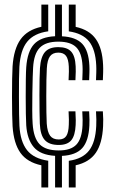

<svg xmlns="http://www.w3.org/2000/svg" viewBox="-20 -820 500 840"><path d="M221 0.2V-138.2Q157 -142 128 -176Q99 -210 94.8 -271.5Q93.8 -287.5 93.1 -322Q92.5 -356.5 92.5 -397Q92.5 -437.5 93 -472.9Q93.5 -508.2 94.8 -525.8Q99.8 -595 129.1 -626.8Q158.5 -658.5 221 -661.5V-800H251V-661.2Q312 -658.2 340 -628.1Q368 -598 371 -533Q371.8 -518.5 371.2 -501.8Q370.8 -485 370 -469H340Q340.8 -486 341.2 -502.1Q341.8 -518.2 341 -531.5Q338.2 -588.5 313.6 -613.1Q289 -637.8 235 -637.8Q180.2 -637.8 154.2 -611.4Q128.2 -585 124.8 -524Q124 -513.5 123.1 -483Q122.2 -452.5 121.6 -413.5Q121 -374.5 121.1 -337.9Q121.2 -301.2 122.8 -278.8Q126.8 -216.2 153.2 -189Q179.8 -161.8 237 -161.8Q290 -161.8 314.2 -187.4Q338.5 -213 341 -272Q341.5 -283 341.5 -295.4Q341.5 -307.8 340 -332.8H370Q371.5 -309.2 371.5 -296.4Q371.5 -283.5 371 -270.5Q367.8 -203.2 339.9 -172.1Q312 -141 251 -138V0.2ZM161 0.2V-96.8Q99 -110 69.5 -151.2Q40 -192.5 35 -267.8Q34 -284.8 33.2 -320.1Q32.5 -355.5 32.5 -396.9Q32.5 -438.2 33.1 -474.6Q33.8 -511 35 -529.8Q40.2 -606 70 -647.8Q99.8 -689.5 161 -702.8V-800H191V-683Q129 -674.5 99.1 -637.6Q69.2 -600.8 64.8 -527.8Q63.8 -509.5 63.2 -473.6Q62.8 -437.8 62.9 -396.8Q63 -355.8 63.5 -320.9Q64 -286 65 -269.5Q68.8 -200.8 98.2 -163.2Q127.8 -125.8 191 -116.8V0.2ZM400 -469Q400.8 -484 401.2 -501.5Q401.8 -519 401 -534.2Q397.8 -603.5 369.6 -638.9Q341.5 -674.2 281 -682.8V-800H311V-702.5Q370.8 -689.5 399.2 -649.2Q427.8 -609 431 -535.8Q431.8 -519.2 431.2 -501.1Q430.8 -483 430 -469ZM237 -185.8Q195.2 -185.8 175.8 -207.5Q156.2 -229.2 154.2 -279.5Q153.5 -299 153 -332.8Q152.5 -366.5 152.5 -404.1Q152.5 -441.8 153.1 -473.9Q153.8 -506 154.8 -522Q158.2 -571.2 176.9 -592.5Q195.5 -613.8 235 -613.8Q273.8 -613.8 291.4 -594.2Q309 -574.8 311 -530Q311.5 -520.5 311.4 -506.6Q311.2 -492.8 310 -469H280Q281.2 -493.5 281.4 -506.9Q281.5 -520.2 281 -528.8Q279.5 -561.5 268.8 -575.6Q258 -589.8 235 -589.8Q210.5 -589.8 198.6 -573.6Q186.8 -557.5 184.8 -520.2Q183.8 -503.5 183.1 -470.2Q182.5 -437 182.5 -398.9Q182.5 -360.8 183 -328Q183.5 -295.2 184.5 -279.5Q187.2 -242.2 199.4 -226Q211.5 -209.8 237 -209.8Q259.8 -209.8 269.9 -224.9Q280 -240 281 -274.8Q281.5 -285.5 281.4 -296.6Q281.2 -307.8 280 -332.8H310Q311.5 -306.2 311.5 -294.2Q311.5 -282.2 311 -273.2Q308.8 -226.5 291.6 -206.1Q274.5 -185.8 237 -185.8ZM281 0.2V-116.5Q341.5 -125 369.6 -161.4Q397.8 -197.8 401 -269Q401.5 -284 401.5 -297.4Q401.5 -310.8 400 -332.8H430Q431.5 -311.8 431.6 -298Q431.8 -284.2 431 -267.8Q427.5 -192.5 399.1 -151.4Q370.8 -110.2 311 -96.8V0.2Z"/></svg>

Font: Big Shoulders Inline Display Black
Style: Regular
Weight: 900
Designer: Patric King
Foundry: XO Type Co
Version: Version 1.000